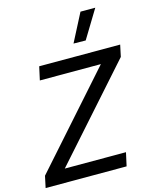

<svg xmlns="http://www.w3.org/2000/svg" viewBox="-153 -1096 962 1191"><g transform="rotate(-15 327.5 -500.5)"><path d="M466 -820 388 -821 481 -1001H576ZM-11 0 5 -75 519 -654H127L146 -740H666L650 -665L135 -86H528L509 0Z"/></g></svg>

Font: Be Vietnam Pro
Style: Italic
Weight: 400
Italic angle: -12°
Designer: Lam Bao, Tony Le, Vietanh Nguyen
Foundry: Yellow Type Foundry
Version: Version 1.002; ttfautohint (v1.8.3)